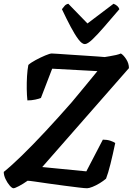

<svg xmlns="http://www.w3.org/2000/svg" viewBox="-30 -1003 707 1023"><path d="M42 0Q34 0 21.5 -14.5Q9 -29 -0.5 -49Q-10 -69 -10 -87Q30 -119 87.5 -175Q145 -231 213 -304Q281 -377 352 -458Q386 -498 422.5 -543Q459 -588 489 -624L248 -637L188 -481Q179 -477 158.5 -472.5Q138 -468 116 -468Q113 -495 112.5 -529Q112 -563 114 -597Q116 -631 121 -657Q134 -669 160 -683Q186 -697 211 -707.5Q236 -718 246 -718Q253 -718 281 -716Q309 -714 347 -711.5Q385 -709 423.5 -706.5Q462 -704 490.5 -702Q519 -700 528 -699Q538 -701 555 -703.5Q572 -706 588.5 -710Q605 -714 614 -718Q628 -710 642.5 -687.5Q657 -665 657 -640L195 -113L430 -90L518 -259Q541 -259 558.5 -253Q576 -247 584 -241Q571 -179 558.5 -129Q546 -79 535 -51Q521 -39 501.5 -27Q482 -15 463 -7.5Q444 0 434 0Q422 0 389 -4Q356 -8 313.5 -13.5Q271 -19 229 -25Q187 -31 156.5 -35.5Q126 -40 117 -40Q93 -23 71 -11.5Q49 0 42 0ZM422 -768Q407 -768 388 -793Q369 -818 346.5 -860.5Q324 -903 300 -954Q308 -964 314.5 -972Q321 -980 334 -983L436 -878L575 -983Q600 -973 606 -954Q562 -903 525.5 -860.5Q489 -818 462.5 -793Q436 -768 422 -768Z"/></svg>

Font: Texturina
Style: Bold Italic
Weight: 700
Italic angle: -11°
Designer: Guillermo Torres Carreño
Foundry: Omnibus-Type
Version: Version 1.002; ttfautohint (v1.8.3)